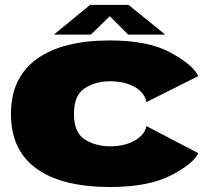

<svg xmlns="http://www.w3.org/2000/svg" viewBox="-20 -761 876 788"><path d="M431.5 6.5Q590 6.5 682.2 -41.5Q774.5 -89.5 793.5 -132.5L581 -243.5Q573.5 -207 532.2 -183.8Q491 -160.5 431.5 -160.5Q374 -160.5 328.8 -188.2Q283.5 -216 283.5 -293.5Q283.5 -371 328.5 -399.2Q373.5 -427.5 431.5 -427.5Q491.5 -427.5 532.5 -404.2Q573.5 -381 581 -342L793.5 -448.5Q774.5 -493 682.2 -544Q590 -595 431.5 -595Q235 -595 130 -518.2Q25 -441.5 25 -293.5Q25 -144 130 -68.8Q235 6.5 431.5 6.5ZM201 -619H353L430.5 -694.5L506 -619H658L507.5 -741H350Z"/></svg>

Font: Anybody Expanded Black
Style: Regular
Weight: 900
Width: 7
Designer: Tyler Finck
Foundry: Etcetera Type Company
Version: Version 1.113;gftools[0.9.25]